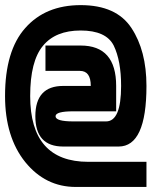

<svg xmlns="http://www.w3.org/2000/svg" viewBox="-20 -741 601 761"><path d="M160.2 -560.5Q160.2 -535.2 160.2 -460Q253.9 -460 296.9 -460Q339.8 -460 339.8 -400.4Q339.8 -339.8 339.8 -320.3Q339.8 -299.8 339.8 -299.8Q373 -299.8 440.4 -299.8Q440.4 -338.9 440.4 -349.6Q440.4 -360.4 440.4 -400.4Q440.4 -560.5 299.8 -560.5Q160.2 -560.5 160.2 -560.5ZM339.8 -259.8Q339.8 -235.4 339.8 -160.2Q339.8 -160.2 230.5 -160.2Q120.1 -160.2 120.1 -280.3Q120.1 -400.4 230.5 -400.4Q339.8 -400.4 339.8 -400.4Q339.8 -367.2 339.8 -299.8Q339.8 -299.8 270.5 -299.8Q200.2 -299.8 200.2 -280.3Q200.2 -259.8 270.5 -259.8Q339.8 -259.8 339.8 -259.8ZM339.8 -160.2Q339.8 -160.2 450.2 -160.2Q560.5 -160.2 560.5 -400.4Q560.5 -540 501 -629.9Q441.4 -720.7 299.8 -720.7Q160.2 -720.7 80.1 -629.9Q0 -540 0 -360.4Q0 -198.2 80.1 -98.6Q160.2 0 280.3 0Q339.8 0 450.2 0Q560.5 0 560.5 0Q560.5 -25.4 560.5 -99.6Q560.5 -99.6 330.1 -99.6Q99.6 -99.6 99.6 -360.4Q99.6 -499 150.4 -559.6Q200.2 -620.1 299.8 -620.1Q400.4 -620.1 430.7 -560.5Q460 -500 460 -400.4Q460 -259.8 400.4 -259.8Q339.8 -259.8 339.8 -259.8Q339.8 -235.4 339.8 -160.2Z"/></svg>

Font: Encounter VC
Style: Regular
Weight: 400
Designer: Silver Alicorn
Version: Version 1.0